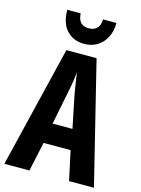

<svg xmlns="http://www.w3.org/2000/svg" viewBox="-137 -1013 799 1089"><g transform="rotate(15 263.0 -468.0)"><path d="M379.9 0 342.8 -171.9H184.1L147 0H0L172.9 -713.9H350.1L525.9 0ZM321.8 -291 283.2 -480Q279.3 -503.4 275.6 -525.9Q272 -548.3 268.8 -569.1Q265.6 -589.8 263.2 -607.9Q261.7 -590.8 258.8 -570.3Q255.9 -549.8 252 -527.3Q248 -504.9 243.2 -481.9L205.1 -291ZM407.2 -936Q407.2 -886.2 387.9 -849.9Q368.7 -813.5 335.7 -793.7Q302.7 -773.9 261.2 -773.9Q197.8 -773.9 158.4 -814.9Q119.1 -856 118.2 -936H197.3Q198.7 -912.1 206.3 -896.7Q213.9 -881.3 227.8 -873.8Q241.7 -866.2 262.2 -866.2Q282.2 -866.2 296.6 -873.3Q311 -880.4 319.3 -895.8Q327.6 -911.1 329.1 -936Z"/></g></svg>

Font: Open Sans Condensed
Style: Regular
Weight: 400
Width: 3
Designer: Monotype Design Team
Foundry: Monotype Imaging Inc.
Version: Version 3.000